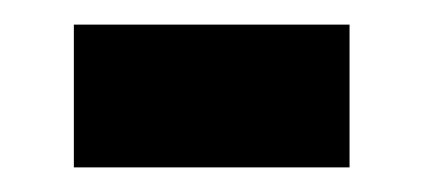

<svg xmlns="http://www.w3.org/2000/svg" viewBox="-20 -398 344 156"><path d="M40 -262V-378H264V-262Z"/></svg>

Font: Tektur SemiCondensed Medium
Style: Regular
Weight: 500
Width: 4
Designer: Adam Jagosz
Foundry: Adam Jagosz
Version: Version 1.005;gftools[0.9.30]